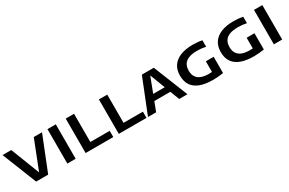

<svg xmlns="http://www.w3.org/2000/svg" viewBox="127 -1734 4327 2873"><g transform="rotate(-30 2291.0 -297.5)"><path d="M245 0 8 -595H158.5L368.5 -55H335.5L547.5 -595H690L453 0Z M784 0V-595H928V0Z M1099.5 0V-595H1243.5V-107.5H1578V0Z M1673 0V-595H1817V-107.5H2151.5V0Z M2177.5 0 2415 -595H2621.5L2859.5 0H2717L2510 -542H2525.5L2318 0ZM2353 -159.5 2387 -260.5H2649L2682 -159.5Z M3304 6.5Q3168 6.5 3078.8 -27.8Q2989.5 -62 2945.2 -129Q2901 -196 2901 -295.5Q2901 -394 2947 -462.5Q2993 -531 3081.8 -566.8Q3170.5 -602.5 3299 -602.5Q3340 -602.5 3381.2 -598.5Q3422.5 -594.5 3457 -587V-475.5Q3421 -483.5 3384 -487.5Q3347 -491.5 3309.5 -491.5Q3222.5 -491.5 3165.2 -470Q3108 -448.5 3079.8 -404.8Q3051.5 -361 3051.5 -293.5Q3051.5 -232.5 3077.5 -189.8Q3103.5 -147 3156.8 -125Q3210 -103 3292 -103Q3323 -103 3357.8 -105.5Q3392.5 -108 3420.5 -112.5L3344 -48V-289H3479V-8Q3435.5 -1 3390.5 2.8Q3345.5 6.5 3304 6.5Z M4009 6.5Q3873 6.5 3783.8 -27.8Q3694.5 -62 3650.2 -129Q3606 -196 3606 -295.5Q3606 -394 3652 -462.5Q3698 -531 3786.8 -566.8Q3875.5 -602.5 4004 -602.5Q4045 -602.5 4086.2 -598.5Q4127.5 -594.5 4162 -587V-475.5Q4126 -483.5 4089 -487.5Q4052 -491.5 4014.5 -491.5Q3927.5 -491.5 3870.2 -470Q3813 -448.5 3784.8 -404.8Q3756.5 -361 3756.5 -293.5Q3756.5 -232.5 3782.5 -189.8Q3808.5 -147 3861.8 -125Q3915 -103 3997 -103Q4028 -103 4062.8 -105.5Q4097.5 -108 4125.5 -112.5L4049 -48V-289H4184V-8Q4140.5 -1 4095.5 2.8Q4050.5 6.5 4009 6.5Z M4352.5 0V-595H4496.5V0Z"/></g></svg>

Font: Encode Sans SC Expanded SemiBold
Style: Regular
Weight: 600
Width: 7
Designer: Multiple Designers
Foundry: Impallari Type
Version: Version 3.002